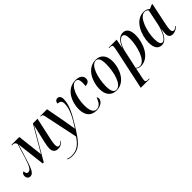

<svg xmlns="http://www.w3.org/2000/svg" viewBox="158 -1610 2914 2914"><g transform="rotate(-45 1614.5 -153.0)"><path d="M645 10C699 10 727 -16 755 -48L750 -55C721 -25 706 -13 684 -13C664 -13 649 -26 649 -66C649 -95 656 -141 665 -179L743 -536H644L400 -119L352 -536H184L182 -526H194C230 -526 247 -515 259 -478C248 -452 219 -347 191 -257C141 -99 114 -61 71 -61C39 -61 29 -86 31 -120C7 -120 -13 -97 -13 -61C-13 -28 6 7 49 7C116 7 145 -73 211 -292C232 -362 246 -409 264 -463L319 0H341L631 -495H634L567 -206C558 -162 550 -119 550 -90C550 -27 583 10 645 10Z M715 240C880 240 942 146 1071 -61C1169 -216 1236 -347 1236 -464C1236 -517 1214 -545 1176 -545C1147 -545 1122 -523 1122 -483C1163 -483 1197 -467 1197 -408C1197 -288 1126 -165 1040 -32H1037C1032 -71 1017 -159 1008 -209L947 -536H802L800 -526H809C836 -526 844 -517 852 -477L966 66C894 180 821 228 714 228C676 228 650 220 633 212L629 222C651 233 683 240 715 240Z M1469 10C1567 10 1621 -46 1621 -94C1621 -114 1614 -125 1605 -130C1577 -49 1541 -2 1480 -2C1420 -2 1388 -61 1388 -179C1388 -342 1457 -533 1554 -533C1593 -533 1613 -507 1614 -444C1614 -417 1612 -393 1609 -372C1672 -372 1697 -406 1697 -445C1697 -497 1660 -544 1563 -544C1368 -544 1287 -343 1287 -197C1287 -56 1356 10 1469 10Z M1898 10C2084 10 2167 -201 2167 -345C2167 -487 2092 -546 1999 -546C1810 -546 1726 -339 1726 -191C1726 -55 1795 10 1898 10ZM1901 0C1853 0 1825 -40 1825 -151C1825 -319 1887 -536 1993 -536C2043 -536 2067 -490 2067 -382C2067 -220 2012 0 1901 0Z M2328 -437 2183 240H2372L2374 230H2354C2316 230 2298 225 2298 197C2298 187 2301 172 2304 156L2329 38C2332 18 2335 4 2339 -17C2364 1 2385 10 2422 10C2607 10 2695 -224 2695 -377C2695 -491 2654 -546 2583 -546C2501 -546 2452 -480 2416 -391H2413L2441 -536H2271L2269 -526H2285C2322 -526 2336 -519 2336 -490C2336 -481 2333 -462 2328 -437ZM2409 -2C2377 -2 2354 -16 2342 -29L2407 -327C2424 -406 2479 -516 2539 -516C2578 -516 2595 -478 2595 -401C2595 -245 2524 -2 2409 -2Z M2869 10C2938 10 2988 -44 3034 -168H3036C3031 -133 3026 -105 3026 -74C3026 -19 3053 10 3103 10C3155 10 3195 -19 3221 -43L3215 -53C3193 -32 3174 -20 3153 -20C3131 -20 3119 -39 3119 -75C3119 -106 3130 -167 3137 -197L3208 -535H3192L3128 -508C3106 -528 3074 -546 3026 -546C2841 -546 2751 -316 2751 -160C2751 -58 2787 10 2869 10ZM2905 -14C2872 -14 2851 -49 2851 -141C2851 -289 2921 -535 3038 -535C3062 -535 3085 -526 3099 -505L3049 -262C3024 -142 2962 -14 2905 -14Z"/></g></svg>

Font: Noto Serif Display Condensed Medium
Style: Italic
Weight: 500
Width: 3
Italic angle: -12°
Designer: Monotype Design Team
Foundry: Monotype Imaging Inc.
Version: Version 2.009